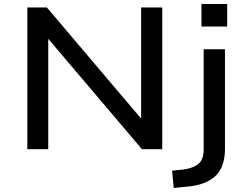

<svg xmlns="http://www.w3.org/2000/svg" viewBox="-20 -742 1225 955"><path d="M116 0V-705H213L682 -152V-705H787V0H686L220 -549V0ZM982 -610V-722H1110V-610ZM844 193 836 107 892 101Q940 95 966.5 73.5Q993 52 993 1V-497H1099V-2Q1099 41 1088 74.5Q1077 108 1054 131Q1031 154 994 168.5Q957 183 904 187Z"/></svg>

Font: Nunito Sans 7pt SemiExpanded Medium
Style: Regular
Weight: 500
Width: 6
Designer: Vernon Adams
Foundry: Vernon Adams
Version: Version 3.101;gftools[0.9.27]